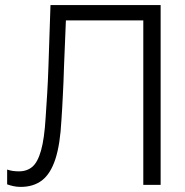

<svg xmlns="http://www.w3.org/2000/svg" viewBox="-20 -725 725 753"><path d="M61 8Q46 8 32.5 5Q19 2 8 -2V-60Q20 -56 31 -54.5Q42 -53 54 -53Q86 -53 107 -71Q128 -89 141 -135Q154 -181 159 -264Q162 -309 165 -357Q168 -405 170 -465L178 -705H610V0H542V-683L568 -645H206L240 -683L231 -463Q230 -432 229 -404Q228 -376 226.5 -351.5Q225 -327 224 -303Q223 -279 221 -255Q216 -158 197 -100.5Q178 -43 144.5 -17.5Q111 8 61 8Z"/></svg>

Font: TikTok Sans Light
Style: Regular
Weight: 300
Version: Version 4.000